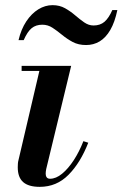

<svg xmlns="http://www.w3.org/2000/svg" viewBox="-20 -716 476 746"><path d="M134.5 10Q91 10 70 -8.5Q49 -27 49 -66Q49 -72 49.5 -79.8Q50 -87.5 51.5 -92.5L133 -440.5H64V-460H256.5L159.5 -59Q158.5 -54.5 158 -49.5Q157.5 -44.5 157.5 -40.5Q157.5 -32.5 161.5 -27Q165.5 -21.5 174.5 -21.5Q197.5 -21.5 221.2 -41Q245 -60.5 266.5 -93.5Q288 -126.5 304 -167.5L323 -161.5Q292.5 -83.5 246.2 -36.8Q200 10 134.5 10ZM314.5 -541Q284.5 -541 262.2 -553Q240 -565 221.2 -580.5Q202.5 -596 184.2 -608Q166 -620 144.5 -620Q119.5 -620 103 -606.5Q86.5 -593 72 -560H52Q62 -602.5 82.2 -633Q102.5 -663.5 129 -679.8Q155.5 -696 184 -696Q211.5 -696 232.8 -684Q254 -672 272 -656.5Q290 -641 307.2 -629Q324.5 -617 343.5 -617Q369 -617 385.8 -631.2Q402.5 -645.5 416.5 -677H436Q426 -629.5 408.5 -599.5Q391 -569.5 367.2 -555.2Q343.5 -541 314.5 -541Z"/></svg>

Font: Bodoni Moda 11pt SemiBold
Style: Italic
Weight: 600
Italic angle: -13°
Designer: Owen Earl
Foundry: indestructible type
Version: Version 2.004